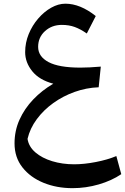

<svg xmlns="http://www.w3.org/2000/svg" viewBox="-20 -651 667 1025"><path d="M264.6 -204.1Q189.5 -224.1 151.9 -271Q114.3 -317.9 114.3 -372.6Q114.3 -422.9 133.3 -469.2Q152.3 -515.6 184.1 -552.2Q215.8 -588.9 253.7 -610.1Q291.5 -631.3 329.1 -631.3Q408.2 -631.3 491.2 -565.4L443.4 -472.2Q409.7 -495.6 379.2 -506.8Q348.6 -518.1 310.1 -518.1Q256.8 -518.1 220.2 -484.9Q183.6 -451.7 183.6 -400.9Q183.6 -349.1 239 -319.6Q294.4 -290 409.2 -290Q455.1 -290 518.1 -295.4L506.8 -185.1Q440.9 -182.6 378.7 -160.4Q316.4 -138.2 264.4 -100.8Q212.4 -63.5 176.3 -14.6Q140.1 34.2 127 90.3Q133.3 131.8 168.7 162.4Q204.1 192.9 258.5 209.5Q313 226.1 376 226.1Q429.2 226.1 491.9 213.9Q554.7 201.7 601.1 182.1L627.4 278.8Q576.2 313.5 507.3 333.5Q438.5 353.5 367.2 353.5Q282.2 353.5 211.9 324.7Q141.6 295.9 99.6 242.4Q57.6 189 57.6 114.3Q57.6 46.9 84.2 -12.2Q110.8 -71.3 157.5 -120.1Q204.1 -168.9 264.6 -204.1Z"/></svg>

Font: Pinar DS4-Medium
Style: Regular
Weight: 500
Designer: Amin Abedi
Version: Version 2.000